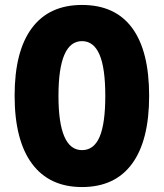

<svg xmlns="http://www.w3.org/2000/svg" viewBox="-20 -745 661 775"><path d="M582 -358Q582 -178 513 -84Q444 10 311 10Q179 10 109 -84.5Q39 -179 39 -359Q39 -538 108.5 -631.5Q178 -725 311 -725Q445 -725 513.5 -632Q582 -539 582 -358ZM216 -358Q216 -139 311 -139Q359 -139 382 -192.5Q405 -246 405 -358Q405 -471 381.5 -525Q358 -579 311 -579Q216 -579 216 -358Z"/></svg>

Font: Noto Sans Sinhala ExtraCondensed Black
Style: Regular
Weight: 900
Width: 2
Designer: Jelle Bosma - Monotype Design Team
Foundry: Monotype Imaging Inc.
Version: Version 2.006; ttfautohint (v1.8.4.7-5d5b)